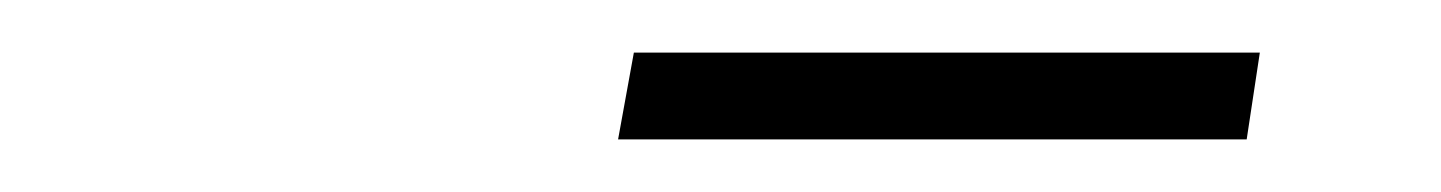

<svg xmlns="http://www.w3.org/2000/svg" viewBox="-20 -661 548 73"><path d="M215 -608 221 -641H459L454 -608Z"/></svg>

Font: Source Sans 3 Light
Style: Italic
Weight: 300
Italic angle: -11°
Designer: Paul D. Hunt
Foundry: Adobe
Version: Version 3.046;hotconv 1.0.118;makeotfexe 2.5.65603